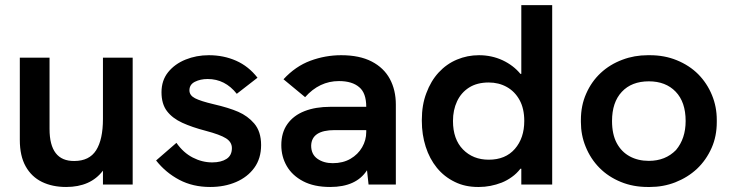

<svg xmlns="http://www.w3.org/2000/svg" viewBox="-20 -717 2851 746"><path d="M237 9.5Q183.5 9.5 143 -10.2Q102.5 -30 79.8 -70.5Q57 -111 57 -173.5V-493H172.5V-216Q172.5 -90.5 268.5 -91.5Q327 -91.5 353.5 -133.2Q380 -175 380 -255V-493H495.5V0H380V-54Q332 9.5 237 9.5Z M796.5 9.5Q729.5 9.5 676.8 -18.2Q624 -46 586.5 -93.5L665.5 -162Q692.5 -123.5 729 -104.8Q765.5 -86 804.5 -86Q839 -86 860 -99.5Q881 -113 881 -141.5Q881 -165 858.2 -179.5Q835.5 -194 778.5 -209Q726.5 -222.5 688.2 -240Q650 -257.5 628.8 -285.2Q607.5 -313 607.5 -358.5Q607.5 -404.5 633.2 -436.5Q659 -468.5 701 -485.5Q743 -502.5 791.5 -502.5Q849 -502.5 897.5 -481Q946 -459.5 980.5 -415L900 -352.5Q854.5 -410 787 -410Q758.5 -410 737.2 -399.2Q716 -388.5 716 -366Q716 -346.5 737.8 -335.2Q759.5 -324 810.5 -312Q869 -298.5 905.8 -282.5Q942.5 -266.5 967.5 -237.5Q994.5 -206 994.5 -153.5Q994.5 -101.5 968.2 -65.2Q942 -29 897.2 -9.8Q852.5 9.5 796.5 9.5Z M1263 9.5Q1200 9.5 1157.8 -12.8Q1115.5 -35 1094.2 -71.8Q1073 -108.5 1073 -153Q1073 -202 1096.8 -235.2Q1120.5 -268.5 1163.2 -285.2Q1206 -302 1264 -302H1403Q1403 -355.5 1376 -378Q1348.5 -402 1297 -402Q1221 -402 1165.5 -339.5L1081.5 -409Q1128 -459.5 1186 -481Q1244 -502.5 1305.5 -502.5Q1377 -502.5 1424.2 -478Q1471.5 -453.5 1494.8 -410.2Q1518 -367 1518 -310.5V0H1412L1406 -55.5Q1364 9.5 1263 9.5ZM1273 -83Q1312.5 -83 1341.8 -100Q1371 -117 1387 -144.8Q1403 -172.5 1403 -204V-211.5H1280.5Q1190.5 -211.5 1189 -151Q1189 -117.5 1213.2 -100.2Q1237.5 -83 1273 -83Z M1841 9.5H1837.5Q1787 9.5 1747.5 -10Q1706 -30 1677.5 -65Q1649 -100 1634 -147Q1619 -194 1619 -247V-251.5Q1619 -309.5 1636.5 -355Q1654 -402.5 1684.5 -435.5Q1715 -468.5 1755.5 -485.5Q1796 -502.5 1841 -502.5Q1890 -502.5 1932.5 -483Q1975 -463 2002 -430H2005.5V-697H2125.5V0H2005.5V-61.5H2002Q1988 -43 1969 -29.5Q1950.5 -16 1929.5 -7.5Q1885.5 9.5 1841 9.5ZM1879 -96.5Q1944 -96.5 1980.5 -138.5Q2017 -180.5 2017 -247Q2017 -295 1998.8 -328.2Q1980.5 -361.5 1949.2 -379Q1918 -396.5 1879 -396.5Q1833.5 -396.5 1802.5 -376.8Q1771.5 -357 1755.8 -323.2Q1740 -289.5 1740 -247Q1740 -176 1779 -136.2Q1818 -96.5 1879 -96.5Z M2505 9.5H2497Q2440 9.5 2392.5 -10Q2343.5 -30 2309 -65Q2274.5 -100 2255.5 -147Q2237 -192 2237 -243V-251Q2237 -307 2257.5 -353Q2278 -400 2314 -433.5Q2350 -467 2398.5 -485Q2444.5 -502.5 2497 -502.5H2505Q2562 -502.5 2609.5 -483Q2658.5 -463 2693 -428.5Q2727.5 -393.5 2746.5 -347Q2765 -302 2765 -251V-243Q2765 -187.5 2745 -142.5Q2724 -95 2688 -61Q2652 -27.5 2603.5 -8.5Q2557 9.5 2505 9.5ZM2501 -92Q2565.5 -92 2606.5 -134Q2644 -178.5 2644 -247Q2644 -320.5 2605.2 -360.8Q2566.5 -401 2501 -401Q2434 -401 2396 -360.2Q2358 -319.5 2358 -247Q2358 -195.5 2376.2 -161.2Q2394.5 -127 2426.8 -109.5Q2459 -92 2501 -92Z"/></svg>

Font: Acari Sans Neue
Style: Bold
Weight: 700
Designer: Alfredo Marco Pradil (font), Cristiano Sobral (main changes)
Foundry: Hanken Design Co. (font), Cristiano Sobral (main changes)
Version: Version 2.459;March 19, 2022;FontCreator 14.0.0.2808 64-bit;